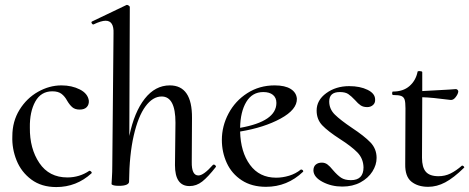

<svg xmlns="http://www.w3.org/2000/svg" viewBox="-20 -745 1901 778"><path d="M30 -193Q30 -253 59 -300Q88 -347 134 -373Q180 -399 229 -399Q271 -399 303.5 -382.5Q336 -366 340 -337Q341 -321 331.5 -311Q322 -301 303 -301Q284 -301 273 -310.5Q262 -320 252 -337Q243 -354 229.5 -364.5Q216 -375 192 -375Q146 -375 123 -333.5Q100 -292 101 -228Q100 -143 139.5 -84.5Q179 -26 253 -26Q302 -26 342 -53H343Q346 -53 349.5 -49.5Q353 -46 351 -43Q290 13 208 13Q148 13 107 -17.5Q66 -48 47 -95.5Q28 -143 30 -193Z M847 -78Q850 -78 853 -74.5Q856 -71 855 -69Q823 -28 799.5 -9.5Q776 9 748 9Q689 9 689 -76L691 -248Q691 -354 635 -354Q599 -354 569.5 -314Q540 -274 522 -196Q504 -118 503 -9Q503 -1 492.5 3.5Q482 8 462 8Q436 8 432 1Q432 -2 433.5 -25Q435 -48 435 -74L440 -610Q442 -661 408 -661Q390 -661 359 -646H358Q354 -646 351.5 -651Q349 -656 353 -658L493 -725H495Q498 -725 502 -722Q506 -719 506 -717L504 -194Q524 -291 566.5 -345Q609 -399 668 -399Q759 -399 758 -267L757 -89Q756 -34 784 -34Q805 -34 843 -77Q844 -78 847 -78Z M1201 -58Q1204 -58 1207 -55Q1210 -52 1208 -49Q1144 12 1058 12Q1000 12 959.5 -14.5Q919 -41 899 -84.5Q879 -128 879 -178Q879 -234 906 -285Q933 -336 982 -367.5Q1031 -399 1093 -399Q1135 -399 1158 -384.5Q1181 -370 1183 -345Q1184 -301 1117 -264.5Q1050 -228 953 -212Q955 -129 993 -77Q1031 -25 1099 -25Q1125 -25 1151.5 -33Q1178 -41 1199 -58ZM953 -227Q1100 -253 1100 -328Q1100 -349 1086 -360.5Q1072 -372 1047 -372Q1002 -372 978 -332Q954 -292 953 -227Z M1250 -54Q1250 -70 1259.5 -78Q1269 -86 1284 -86Q1297 -86 1307 -78.5Q1317 -71 1329 -56Q1347 -35 1362 -25Q1377 -15 1402 -15Q1453 -15 1453 -67Q1452 -103 1428 -127.5Q1404 -152 1357 -182Q1309 -213 1286 -237Q1263 -261 1263 -297Q1263 -339 1302 -367.5Q1341 -396 1395 -396Q1439 -396 1469.5 -381Q1500 -366 1500 -342Q1501 -328 1491.5 -319.5Q1482 -311 1468 -311Q1452 -311 1441.5 -318Q1431 -325 1419 -339Q1403 -356 1391 -364Q1379 -372 1357 -372Q1314 -372 1314 -334Q1314 -303 1337 -280.5Q1360 -258 1406 -227Q1456 -194 1481 -168Q1506 -142 1506 -105Q1506 -77 1489 -50Q1472 -23 1440.5 -6Q1409 11 1367 11Q1323 11 1287 -8Q1251 -27 1250 -54Z M1853 -74Q1856 -74 1859.5 -70.5Q1863 -67 1860 -65Q1818 -24 1784 -6Q1750 12 1715 12Q1673 12 1647 -9Q1621 -30 1622 -80L1623 -306Q1623 -331 1619.5 -341.5Q1616 -352 1606 -356Q1596 -360 1573 -360Q1569 -360 1569 -367Q1569 -374 1572 -374Q1614 -374 1639.5 -396.5Q1665 -419 1672 -454Q1672 -457 1679 -457Q1683 -457 1687 -456Q1691 -455 1691 -453V-376Q1715 -377 1800 -382Q1820 -384 1827 -384Q1831 -384 1834 -381Q1837 -378 1837 -374Q1836 -364 1826.5 -351.5Q1817 -339 1806 -340Q1730 -350 1691 -351L1690 -106Q1690 -67 1705.5 -49Q1721 -31 1757 -31Q1783 -31 1805.5 -42Q1828 -53 1852 -74Z"/></svg>

Font: Cormorant Upright Medium
Style: Regular
Weight: 500
Designer: Christian Thalmann (Catharsis Fonts)
Foundry: Catharsis Fonts
Version: Version 3.302